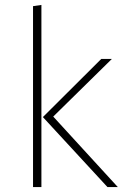

<svg xmlns="http://www.w3.org/2000/svg" viewBox="-20 -759 512 779"><path d="M148 0H114V-734L148 -739ZM196 -286 458 0H416L154 -284L391 -520H434Z"/></svg>

Font: FiraGO UltraLight
Style: Regular
Weight: 200
Designer: bBox Type
Foundry: bBox Type GmbH
Version: Version 1.001